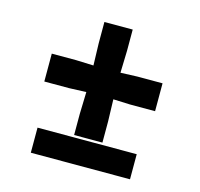

<svg xmlns="http://www.w3.org/2000/svg" viewBox="-95 -736 871 838"><g transform="rotate(15 340.5 -317.0)"><path d="M113.8 0V-113.3H562V0ZM276.4 -123.5V-218.8L279.3 -318.4L200.7 -315.4H90.3V-441.4H200.7L279.3 -438.5L276.4 -537.6V-634.3H404.3V-537.6L401.4 -438.5L477.1 -441.4H590.8V-315.4H477.1L401.4 -318.4L404.3 -218.8V-123.5Z"/></g></svg>

Font: HaufeMerriweatherSans
Style: Bold
Weight: 700
Designer: Eben Sorkin
Foundry: Eben Sorkin
Version: Version 1.56